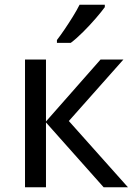

<svg xmlns="http://www.w3.org/2000/svg" viewBox="-20 -786 569 806"><path d="M402 -536H498L269 -278L517 0H415L173 -272V0H85V-536H173V-276ZM420 -766V-756Q407 -738 382.5 -709.5Q358 -681 329.5 -652.5Q301 -624 277 -606H219V-618Q233 -636 251 -662.5Q269 -689 286 -716.5Q303 -744 314 -766Z"/></svg>

Font: Noto Sans
Style: Regular
Weight: 400
Designer: Monotype Design Team
Foundry: Monotype Imaging Inc.
Version: Version 1.902